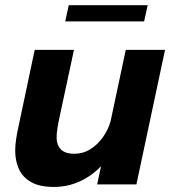

<svg xmlns="http://www.w3.org/2000/svg" viewBox="-20 -728 672 758"><path d="M192.5 10Q136.5 10 103 -9Q69.5 -28 54.8 -60.5Q40 -93 40 -132.5Q40 -154.5 43.5 -178.2Q47 -202 54.5 -235.5L117 -531H272L216.5 -272.5Q210 -243 206.8 -222.2Q203.5 -201.5 203.5 -184.5Q203.5 -156 220 -138.5Q236.5 -121 274.5 -121Q308 -121 336.8 -139Q365.5 -157 386.2 -186.2Q407 -215.5 416.5 -249L476.5 -531H631.5L518.5 0H363.5L379 -72Q343 -34 295.2 -12Q247.5 10 192.5 10ZM237.5 -643.5 251.5 -707.5H563L549 -643.5Z"/></svg>

Font: Epilogue
Style: Bold Italic
Weight: 700
Italic angle: -12°
Designer: Tyler Finck
Foundry: Etcetera Type Co
Version: Version 2.111; ttfautohint (v1.8.3)